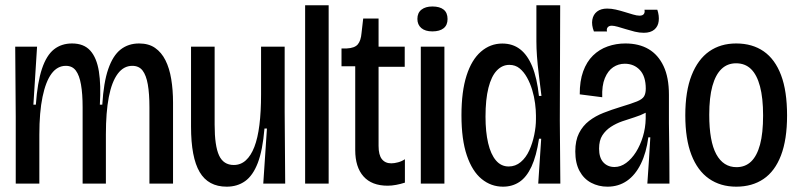

<svg xmlns="http://www.w3.org/2000/svg" viewBox="-20 -700 3047 732"><path d="M40 0V-254.7L38 -522H121.3L107.3 -301H116.7Q122.7 -386.3 140 -437.8Q157.3 -489.3 185.8 -511.8Q214.3 -534.3 254.7 -534.3Q299.7 -534.3 324.2 -507Q348.7 -479.7 357 -427.8Q365.3 -376 360.7 -301H370Q375 -385.7 392.7 -436.8Q410.3 -488 439.8 -511.2Q469.3 -534.3 510.3 -534.3Q547 -534.3 571.3 -517.3Q595.7 -500.3 610.8 -470.2Q626 -440 632.8 -398.5Q639.7 -357 639.7 -308.7V0H549.7V-291Q549.7 -343 543.5 -378.2Q537.3 -413.3 523.5 -431.2Q509.7 -449 484.3 -449Q451.3 -449 428.7 -418.5Q406 -388 394.8 -329.8Q383.7 -271.7 383.7 -188V0H295V-291.3Q295 -342.3 288.8 -377.5Q282.7 -412.7 269.2 -430.8Q255.7 -449 231 -449Q198.7 -449 176.5 -419.2Q154.3 -389.3 142.2 -330.8Q130 -272.3 130 -186.7V0Z M844.3 11.7Q774 11.7 741.2 -44Q708.3 -99.7 708.3 -217V-522H798.3V-224.3Q798.3 -143.7 815.2 -107.3Q832 -71 871.3 -71Q897.7 -71 917.2 -88.7Q936.7 -106.3 949.7 -139.8Q962.7 -173.3 969 -223.7Q975.3 -274 975.3 -340V-522H1065.3V-273L1067.3 0H983.7L997.7 -210H988.3Q981.3 -126.7 962.7 -78.5Q944 -30.3 914.3 -9.3Q884.7 11.7 844.3 11.7Z M1143.3 0V-680H1233V0Z M1458 8Q1397.3 8 1365.8 -27.5Q1334.3 -63 1334.3 -127.7V-447.3H1282V-515.3H1302Q1332.3 -516.7 1344.2 -531Q1356 -545.3 1358.3 -573.7L1364.7 -629.3H1423.3V-522H1523V-445.3H1423.3V-143.7Q1423.3 -109 1436 -93.2Q1448.7 -77.3 1471.7 -77.3Q1483.3 -77.3 1497.7 -81.2Q1512 -85 1523.7 -93V-3.7Q1507 1.7 1490.2 4.8Q1473.3 8 1458 8Z M1584.3 0V-522H1674.3V0ZM1628.2 -580.3Q1601.3 -580.3 1586.3 -593Q1571.3 -605.7 1571.3 -628Q1571.3 -651 1586.8 -663.2Q1602.3 -675.3 1628.3 -675.3Q1656.7 -675.3 1671.5 -663.3Q1686.3 -651.3 1686.3 -627.5Q1686.3 -604.3 1671.3 -592.3Q1656.3 -580.3 1628.2 -580.3Z M1897.7 11.7Q1852 11.7 1816.2 -17.7Q1780.3 -47 1759.8 -107.5Q1739.3 -168 1739.3 -260.3Q1739.3 -351.3 1758.7 -411.8Q1778 -472.3 1813.7 -503.2Q1849.3 -534 1895 -534Q1934.7 -534 1962.8 -512.3Q1991 -490.7 2009.2 -446.7Q2027.3 -402.7 2034.7 -334.3H2044.3Q2038.7 -380.3 2034 -417.8Q2029.3 -455.3 2027.2 -485.8Q2025 -516.3 2025 -541.7V-680H2115.7L2114.3 -239.7L2116.3 0H2032L2043.3 -171H2035Q2025 -105 2006.3 -64.8Q1987.7 -24.7 1960.5 -6.5Q1933.3 11.7 1897.7 11.7ZM1919.3 -65.3Q1945.3 -65.3 1965.3 -82.2Q1985.3 -99 1997.8 -126.5Q2010.3 -154 2016.8 -185.7Q2023.3 -217.3 2023.3 -245.3V-260Q2023.3 -280 2020 -305.8Q2016.7 -331.7 2009 -357.2Q2001.3 -382.7 1989.3 -404.3Q1977.3 -426 1961 -439.3Q1944.7 -452.7 1921.7 -452.7Q1894.7 -452.7 1874 -431Q1853.3 -409.3 1842.2 -365.2Q1831 -321 1831 -255Q1831 -197.3 1841 -154.5Q1851 -111.7 1870.7 -88.5Q1890.3 -65.3 1919.3 -65.3Z M2296 11.7Q2262 11.7 2233.8 -3.2Q2205.7 -18 2189.5 -48Q2173.3 -78 2173.3 -122.7Q2173.3 -164.3 2187.5 -192.3Q2201.7 -220.3 2225.8 -239Q2250 -257.7 2281 -269.8Q2312 -282 2345 -292Q2388 -305 2408.5 -313.3Q2429 -321.7 2435.5 -332.7Q2442 -343.7 2442 -362Q2442 -408.7 2419.7 -432.8Q2397.3 -457 2361.7 -457Q2337.7 -457 2317.7 -443.7Q2297.7 -430.3 2286 -402Q2274.3 -373.7 2276 -329.3L2190.3 -340.3Q2190 -391 2203.3 -427.8Q2216.7 -464.7 2240.7 -488.2Q2264.7 -511.7 2296.7 -523Q2328.7 -534.3 2364.3 -534.3Q2416 -534.3 2452.7 -512.8Q2489.3 -491.3 2509.8 -448Q2530.3 -404.7 2530.3 -338.7V-230Q2531 -191.7 2531.3 -153.5Q2531.7 -115.3 2532 -77.2Q2532.3 -39 2532.3 0H2448Q2451.3 -44.3 2454 -87.8Q2456.7 -131.3 2459.3 -176.3H2451.7Q2444.3 -118.3 2423.3 -75.5Q2402.3 -32.7 2370.2 -10.5Q2338 11.7 2296 11.7ZM2322.7 -63.3Q2346 -63.3 2367.2 -78.8Q2388.3 -94.3 2404.7 -120.3Q2421 -146.3 2431 -179.2Q2441 -212 2441.7 -248V-280.7L2469.7 -293.7Q2459.7 -279.7 2440.8 -269.8Q2422 -260 2398.8 -252.8Q2375.7 -245.7 2352.2 -237.5Q2328.7 -229.3 2308.8 -216.3Q2289 -203.3 2276.5 -184Q2264 -164.7 2264 -133.3Q2264 -98.7 2280.3 -81Q2296.7 -63.3 2322.7 -63.3ZM2434.7 -575Q2417.7 -575 2400 -579.3Q2382.3 -583.7 2366 -588.8Q2349.7 -594 2335.2 -598Q2320.7 -602 2312.3 -602Q2301.7 -602 2296.7 -595.7Q2291.7 -589.3 2294.3 -580H2244.3Q2234.7 -604.7 2238.2 -624.7Q2241.7 -644.7 2256.3 -656Q2271 -667.3 2294.7 -667.3Q2310.7 -667.3 2327.5 -663.5Q2344.3 -659.7 2361.5 -654.3Q2378.7 -649 2393.3 -644.7Q2408 -640.3 2418.3 -640.3Q2430 -640.3 2434.7 -646.7Q2439.3 -653 2437 -663H2486Q2493.7 -640 2491.3 -619.7Q2489 -599.3 2474.7 -587.2Q2460.3 -575 2434.7 -575Z M2787 11.7Q2726.7 11.7 2683 -18.8Q2639.3 -49.3 2616 -109.7Q2592.7 -170 2592.7 -260.3Q2592.7 -352 2616.7 -412.8Q2640.7 -473.7 2683.8 -504Q2727 -534.3 2786.7 -534.3Q2848.3 -534.3 2891.7 -504.2Q2935 -474 2957.8 -413.5Q2980.7 -353 2980.7 -259.7Q2980.7 -168 2957.5 -107.5Q2934.3 -47 2891 -17.7Q2847.7 11.7 2787 11.7ZM2788 -62.7Q2821.3 -62.7 2843.7 -84.2Q2866 -105.7 2877.7 -149Q2889.3 -192.3 2889.3 -259.7Q2889.3 -326.3 2877.5 -370.7Q2865.7 -415 2843.2 -436.8Q2820.7 -458.7 2786.3 -458.7Q2753.3 -458.7 2730.7 -437Q2708 -415.3 2696 -372Q2684 -328.7 2684 -262.3Q2684 -161.3 2710.8 -112Q2737.7 -62.7 2788 -62.7Z"/></svg>

Font: Bricolage Grotesque 96pt ExtraBold SemiCondensed
Style: Regular
Weight: 800
Width: 4
Version: Version 1.001;gftools[0.9.33.dev8+g029e19f]